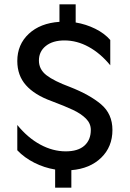

<svg xmlns="http://www.w3.org/2000/svg" viewBox="-20 -778 600 888"><path d="M235 6Q185 -2 138.5 -25.5Q92 -49 60 -83V-200Q108 -141 166 -109.5Q224 -78 284 -78Q341 -78 370.5 -104.5Q400 -131 400 -177Q400 -207 377.5 -229.5Q355 -252 318 -269.5Q281 -287 217 -311Q140 -339 100 -384Q60 -429 60 -496Q60 -572 113 -621.5Q166 -671 255 -677V-758H330V-674Q378 -666 420.5 -645Q463 -624 490 -593V-476Q445 -531 390.5 -561Q336 -591 278 -591Q224 -591 192 -565.5Q160 -540 160 -498Q160 -457 195 -430Q230 -403 303 -376Q395 -340 447.5 -295.5Q500 -251 500 -177Q500 -99 448 -48.5Q396 2 310 9V90H235Z"/></svg>

Font: Madhuban
Style: Regular
Weight: 400
Designer: jaikishan Patel
Foundry: MagicType
Version: Version 1.000